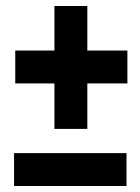

<svg xmlns="http://www.w3.org/2000/svg" viewBox="-20 -679 469 642"><path d="M27 -57V-167H403V-57ZM162 -248V-400H31V-510H162V-659H272V-510H406V-400H272V-248Z"/></svg>

Font: Stick No Bills
Style: Bold
Weight: 700
Version: Version 2.000